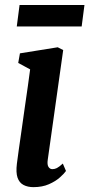

<svg xmlns="http://www.w3.org/2000/svg" viewBox="-20 -760 368 790"><path d="M117.5 10Q94 10 76.8 1Q59.5 -8 52.2 -29Q45 -50 49.5 -86.5Q52 -108.5 57.5 -145.8Q63 -183 69.2 -227.5Q75.5 -272 82 -318Q88.5 -364 94.5 -404.8Q100.5 -445.5 104 -474.5L55 -501L62 -540.5L217.5 -565.5L240 -554L176.5 -103Q173.5 -82.5 179.5 -73.2Q185.5 -64 195.5 -64Q205 -64 214 -68.5Q223 -73 238.5 -87L251.5 -56.5Q244 -45.5 226.2 -29.8Q208.5 -14 181.2 -2Q154 10 117.5 10ZM60.5 -739.5H327.5L316 -651H49Z"/></svg>

Font: Merriweather 24pt SemiCondensed
Style: Bold Italic
Weight: 700
Width: 4
Italic angle: -7.8°
Designer: Eben Sorkin
Foundry: Eben Sorkin
Version: Version 2.101